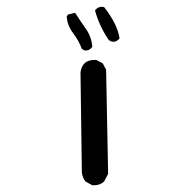

<svg xmlns="http://www.w3.org/2000/svg" viewBox="-20 -554 540 570"><path d="M259 -4H254L234 -15Q225 -26 223 -42L219 -339Q224 -376 260 -376H266L285 -366L295 -347L301 -38L289 -15Q277 -4 259 -4ZM235 -404 229 -405 223 -409Q213 -435 196.5 -456.5Q180 -478 178 -505L182 -511L203 -516Q219 -491 235.5 -467.5Q252 -444 254 -415Q246 -404 235 -404ZM317 -430 310 -431 303 -435Q275 -476 262 -523Q269 -533 282 -534L289 -533Q329 -482 335 -440Q327 -430 317 -430Z"/></svg>

Font: Xiaolai SC
Style: Regular
Weight: 400
Designer: Nozomi Seto 瀬戸のぞみ
Version: Version 3.11;December 4, 2020;FontCreator 13.0.0.2613 64-bit